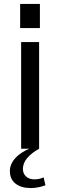

<svg xmlns="http://www.w3.org/2000/svg" viewBox="-20 -753 305 972"><path d="M178 -540V0H87V-540ZM182 -733V-611H82V-733ZM136 199Q87 199 58.5 176.5Q30 154 30 113Q30 78 57.5 47.5Q85 17 137 -4L178 0Q137 23 116.5 48.5Q96 74 96 102Q96 126 112 140.5Q128 155 154 155Q179 155 201 145L210 185Q194 191 175 195Q156 199 136 199Z"/></svg>

Font: Pathway Extreme 72pt Medium
Style: Regular
Weight: 500
Designer: Eduardo Rodriguez Tunni
Foundry: Eduardo Rodriguez Tunni
Version: Version 1.001;gftools[0.9.26]